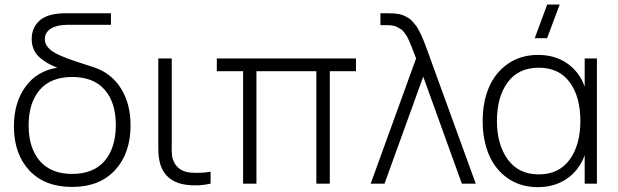

<svg xmlns="http://www.w3.org/2000/svg" viewBox="-20 -792 2664 828"><path d="M40 -247.1Q40 -349.1 89.6 -417.7Q139.2 -486.3 227.1 -500Q175.8 -519.5 146.2 -548.8Q116.7 -578.1 116.7 -624Q116.7 -663.1 139.6 -691.7Q162.6 -720.2 207.5 -729.5Q230 -734.9 266.1 -734.9H458.5V-685.1H278.3Q248.5 -685.1 228.5 -680.2Q203.1 -674.3 188.2 -659.9Q173.3 -645.5 173.3 -623Q173.3 -607.4 182.1 -594.2Q190.9 -581.1 205.8 -570.8Q220.7 -560.5 245.1 -550.3Q269.5 -540 295.7 -531Q321.8 -522 358.4 -510.3Q377 -504.4 386.2 -501.5Q461.4 -475.6 502.2 -409.7Q543 -343.8 543 -251.5Q543 -130.9 476.1 -58.3Q409.2 14.2 291 14.2Q172.9 14.2 106.4 -57.1Q40 -128.4 40 -247.1ZM103.5 -251.5Q103.5 -153.3 151.9 -97.7Q200.2 -42 291.5 -42Q383.3 -42 431.4 -98.4Q479.5 -154.8 479.5 -252.9Q479.5 -350.1 431.4 -405Q383.3 -460 291.5 -460Q198.7 -460 151.1 -404.1Q103.5 -348.1 103.5 -251.5Z M782.7 4.9Q708 -5.4 679.2 -63Q671.4 -79.1 667.5 -99.1Q663.6 -119.1 663.1 -133.3Q662.6 -147.5 662.6 -176.8Q662.6 -184.1 662.6 -187.5V-540H720.7V-188.5Q720.7 -180.7 720.5 -163.8Q720.2 -147 720.5 -140.9Q720.7 -134.8 721.7 -124Q722.7 -113.3 725.1 -106Q727.5 -98.6 731.4 -90.8Q751 -54.2 798.3 -47.9Q847.2 -43.9 888.2 -51.8V0Q835 12.2 782.7 4.9Z M1028.3 0V-484.9H915V-540H1515.1V-484.9H1402.3V0H1344.2V-484.9H1085.9V0Z M1774.4 -540Q1771.5 -548.3 1765.6 -563Q1758.3 -582.5 1754.6 -591.6Q1751 -600.6 1744.6 -615.2Q1738.3 -629.9 1733.9 -636.7Q1729.5 -643.6 1722.4 -653.1Q1715.3 -662.6 1708.3 -666.7Q1701.2 -670.9 1691.7 -675.8Q1682.1 -680.7 1670.9 -682.1Q1659.7 -683.6 1646 -683.6H1620.6V-734.9H1651.9Q1683.1 -734.9 1704.6 -730.5Q1715.3 -728 1725.3 -723.1Q1735.4 -718.3 1743.4 -713.1Q1751.5 -708 1759.5 -698.5Q1767.6 -689 1773.2 -682.4Q1778.8 -675.8 1785.9 -662.1Q1793 -648.4 1796.6 -640.9Q1800.3 -633.3 1806.9 -616.7Q1813.5 -600.1 1816.4 -592.5Q1819.3 -585 1826.2 -565.9Q1833 -546.9 1835.4 -540L2031.7 0H1971.7L1805.2 -461.4L1638.2 0H1578.6Z M2299.3 15.1Q2225.1 15.1 2170.4 -22.7Q2115.7 -60.5 2088.6 -124.5Q2061.5 -188.5 2061.5 -270Q2061.5 -351.6 2088.6 -415.3Q2115.7 -479 2170.7 -517.1Q2225.6 -555.2 2300.8 -555.2Q2373 -555.2 2425.5 -519Q2478 -482.9 2501.5 -418.5V-540H2554.2V0H2501.5V-122.6Q2477.5 -57.6 2424.6 -21.2Q2371.6 15.1 2299.3 15.1ZM2123 -270.5Q2123 -168.5 2169.9 -104.2Q2216.8 -40 2303.2 -40Q2390.6 -40 2436.8 -103.8Q2482.9 -167.5 2482.9 -271Q2482.9 -374.5 2436.8 -437.3Q2390.6 -500 2303.7 -500Q2215.8 -500 2169.4 -437Q2123 -374 2123 -270.5ZM2286.1 -627.4 2339.8 -772.5H2393.6L2339.4 -627.4Z"/></svg>

Font: Manrope Light
Style: Regular
Weight: 300
Designer: Mikhail Sharanda
Foundry: Mikhail Sharanda
Version: Version 4.505;FEAKit 1.0